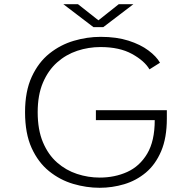

<svg xmlns="http://www.w3.org/2000/svg" viewBox="-20 -881 915 912"><path d="M453.5 11Q390.5 11 327.8 -7.5Q265 -26 213.2 -67.8Q161.5 -109.5 130.2 -178.2Q99 -247 99 -348Q99 -447.5 130.8 -516.2Q162.5 -585 214.8 -626.8Q267 -668.5 330.5 -687.2Q394 -706 458 -706Q533.5 -706 590.5 -687.8Q647.5 -669.5 685.2 -641.2Q723 -613 740 -583L690 -551.5Q666.5 -592 607 -624.8Q547.5 -657.5 457.5 -657.5Q400.5 -657.5 347 -639.8Q293.5 -622 251.2 -584.5Q209 -547 184 -488.5Q159 -430 159 -348Q159 -264.5 184 -205.2Q209 -146 251.2 -109Q293.5 -72 346 -54.8Q398.5 -37.5 453.5 -37.5Q525 -37.5 584.2 -64.2Q643.5 -91 679.2 -151Q715 -211 715 -310.5H435.5V-357.5H772.5V-318Q772.5 -226 745.5 -162.8Q718.5 -99.5 672.8 -61.2Q627 -23 570 -6Q513 11 453.5 11ZM281 -861H350.5L447.5 -784.5L544 -861H613.5L470.5 -752H424Z"/></svg>

Font: Trispace SemiExpanded ExtraLight
Style: Regular
Weight: 200
Width: 6
Designer: Tyler Finck
Foundry: Etcetera Type Company
Version: Version 1.210; ttfautohint (v1.8.3)